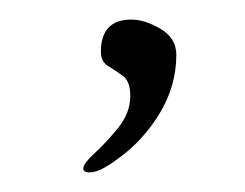

<svg xmlns="http://www.w3.org/2000/svg" viewBox="-20 -86 250 196"><path d="M71 90Q65 90 65 86Q65 81 77 70Q89 59 101 44Q113 29 113 12Q113 -3 105.5 -8.5Q98 -14 90.5 -18.5Q83 -23 83 -33Q83 -66 114 -66Q128 -66 144 -56.5Q160 -47 160 -30Q160 2 142.5 30.5Q125 59 99 77Q94 81 86 85.5Q78 90 71 90Z"/></svg>

Font: The Nautigal
Style: Bold
Weight: 700
Designer: Robert E. Leuschke
Foundry: Robert E. Leuschke
Version: Version 1.100; ttfautohint (v1.8.3)